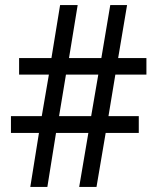

<svg xmlns="http://www.w3.org/2000/svg" viewBox="-20 -734 618 754"><path d="M433 -441 406 -278H525V-212H395L359 0H291L327 -212H200L166 0H99L133 -212H23V-278H144L172 -441H55V-506H182L216 -714H285L251 -506H378L413 -714H479L444 -506H555V-441ZM212 -278H338L366 -441H239Z"/></svg>

Font: Noto Sans Myanmar SemiCondensed
Style: Regular
Weight: 400
Width: 4
Designer: Monotype Design Team
Foundry: Monotype Imaging Inc.
Version: Version 2.107; ttfautohint (v1.8.4.7-5d5b)